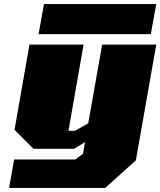

<svg xmlns="http://www.w3.org/2000/svg" viewBox="-20 -744 794 951"><path d="M171 -575 198 -724H754L727 -575ZM25 187 50 46H353L391 18L401 -40L347 -7H146L52 -101L126 -523H394L319 -96H351L417 -133L486 -523H754L653 50L501 187Z"/></svg>

Font: Tomorrow ExtraBold
Style: Italic
Weight: 800
Italic angle: -10°
Designer: Tony de Marco, Monica Rizzolli
Foundry: Just in Type
Version: Version 2.002